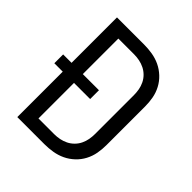

<svg xmlns="http://www.w3.org/2000/svg" viewBox="-200 -868 1001 1001"><g transform="rotate(45 300.0 -367.5)"><path d="M287 0H88V-335H26V-400H88V-735H287Q318 -735 348.5 -730Q379 -725 406.5 -712Q434 -699 457 -677.5Q480 -656 494.5 -628.5Q509 -601 514.5 -571Q520 -541 520 -510V-225Q520 -194 514.5 -164Q509 -134 494.5 -106.5Q480 -79 457 -57.5Q434 -36 406.5 -23Q379 -10 348.5 -5Q318 0 287 0ZM171 -73H287Q307 -73 327 -77Q347 -81 365 -90Q383 -99 397.5 -113.5Q412 -128 421 -146.5Q430 -165 433.5 -185Q437 -205 437 -225V-510Q437 -530 433.5 -550Q430 -570 421 -588.5Q412 -607 397.5 -621.5Q383 -636 365 -645Q347 -654 327 -658Q307 -662 287 -662H171V-400H290V-335H171Z"/></g></svg>

Font: Iosevka Extended
Style: Regular
Weight: 400
Width: 7
Monospace: yes
Designer: Belleve Invis
Foundry: Belleve Invis
Version: Version 32.5.0; ttfautohint (v1.8.4)